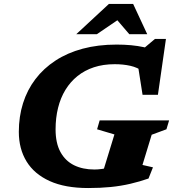

<svg xmlns="http://www.w3.org/2000/svg" viewBox="-20 -936 880 969"><path d="M457 -80.5Q474.5 -80.5 495.5 -83.5Q516.5 -86.5 539.2 -92.2Q562 -98 584 -107L490 -37.5L557.5 -257.5L470 -283.5L483 -328.5H833.5L820 -283.5L745.5 -256L699 -103.5L752 -91.5L729.5 -35Q685 -19.5 638 -8.5Q591 2.5 538.8 7.8Q486.5 13 425 13Q308.5 13 230.8 -22.2Q153 -57.5 114 -121.2Q75 -185 75 -270.5Q75 -347.5 96.2 -415Q117.5 -482.5 158.8 -536.8Q200 -591 260 -630.2Q320 -669.5 397.2 -690.2Q474.5 -711 568.5 -711Q607 -711 641.5 -707.8Q676 -704.5 706.8 -697.8Q737.5 -691 766.5 -679.5L685.5 -675L762 -739.5H817.5L777 -457.5H699.5L669 -651.5L702 -575Q674.5 -595.5 638.2 -603.8Q602 -612 559 -612Q501 -612 454 -596.5Q407 -581 371 -552Q335 -523 310.2 -482.5Q285.5 -442 273 -391.5Q260.5 -341 260.5 -283Q260.5 -214 285 -169Q309.5 -124 353.5 -102.2Q397.5 -80.5 457 -80.5ZM365 -763.5 529.5 -916H652L723 -763.5H632.5L560.5 -847.5H592.5L469 -763.5Z"/></svg>

Font: Newsreader 9pt
Style: Bold Italic
Weight: 700
Italic angle: -17°
Designer: Hugues Gentile
Foundry: Production Type
Version: Version 1.003